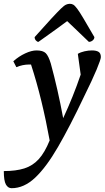

<svg xmlns="http://www.w3.org/2000/svg" viewBox="-71 -727 550 1009"><path d="M-10 262Q-29 262 -40 242.5Q-51 223 -51 172Q13 172 57 158Q101 144 132.5 109.5Q164 75 190 11Q171 -94 146.5 -195Q122 -296 92 -388Q88 -388 83 -388Q48 -388 15 -374L-1 -405Q28 -431 61.5 -446.5Q95 -462 121 -462Q155 -462 169.5 -447.5Q184 -433 196 -393Q214 -327 230.5 -254.5Q247 -182 261 -106Q287 -162 310 -219Q333 -276 353 -335L338 -444Q353 -453 373.5 -457.5Q394 -462 412 -462Q435 -462 447 -454.5Q459 -447 459 -427Q459 -415 437 -362Q415 -309 370 -218Q296 -62 234 45Q172 152 113.5 207Q55 262 -10 262ZM296 -707Q306 -707 314 -702.5Q322 -698 334.5 -681.5Q347 -665 368 -629.5Q389 -594 425 -532Q425 -522 416 -514.5Q407 -507 396 -507Q351 -550 323 -577Q295 -604 282 -616Q270 -607 259.5 -599.5Q249 -592 234.5 -581Q220 -570 195.5 -553Q171 -536 131 -507Q124 -507 117.5 -514.5Q111 -522 111 -532Q166 -594 199 -629.5Q232 -665 249 -681.5Q266 -698 276 -702.5Q286 -707 296 -707Z"/></svg>

Font: Petrona SemiBold
Style: Italic
Weight: 600
Italic angle: -9°
Designer: Ringo R. Seeber
Foundry: Ringo R. Seeber
Version: Version 2.001; ttfautohint (v1.8.3)